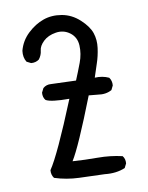

<svg xmlns="http://www.w3.org/2000/svg" viewBox="-84 -820 669 870"><g transform="rotate(-10 250.0 -385.0)"><path d="M327.1 -11.7Q268.6 -13.7 210.4 -15.6Q152.3 -17.6 97.7 -35.2Q85.9 -50.8 87.9 -72.3Q130.9 -135.7 228.5 -376Q144.5 -376 121.1 -389.6Q109.4 -403.3 111.3 -424.8L121.1 -444.3Q136.7 -458 158.2 -456.1L272.5 -452.1Q288.1 -489.3 302.7 -528.3Q317.4 -567.4 315.4 -606Q313.5 -644.5 284.7 -666Q255.9 -687.5 219.7 -681.6Q183.6 -675.8 162.1 -655.3Q140.6 -634.8 138.7 -613.8Q136.7 -592.8 123 -575.2Q107.4 -563.5 85.9 -565.4L66.4 -575.2Q52.7 -596.7 56.6 -627Q68.4 -671.9 102.5 -704.1Q136.7 -736.3 175.8 -750Q214.8 -763.7 260.3 -755.9Q305.7 -748 341.8 -714.8Q377.9 -681.6 388.7 -649.4Q399.4 -617.2 394.5 -580.6Q389.6 -543.9 378.9 -512.7Q368.2 -481.4 358.4 -450.2Q393.6 -452.1 422.9 -438.5Q434.6 -422.9 432.6 -401.4L422.9 -381.8Q395.5 -366.2 358.4 -372.1L317.4 -376Q230.5 -153.3 193.4 -94.7Q250 -90.8 308.1 -90.8Q366.2 -90.8 420.9 -78.1Q432.6 -64.5 430.7 -43L420.9 -23.4Q379.9 -5.9 327.1 -11.7Z"/></g></svg>

Font: JasonHandwriting4
Style: Regular
Weight: 400
Version: Version 1.01.21